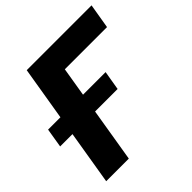

<svg xmlns="http://www.w3.org/2000/svg" viewBox="-222 -883 1037 1037"><g transform="rotate(-45 296.5 -364.0)"><path d="M626 -727.5 602.1 -585.4H279.8L183.1 0H10.3L130.9 -727.5ZM-32.7 -308.6 -14.6 -418.9H424.8L406.2 -308.6Z"/></g></svg>

Font: Inter 17pt ExtraBold
Style: Italic
Weight: 800
Italic angle: -9.3988°
Version: Version 4.001;git-66647c0bb